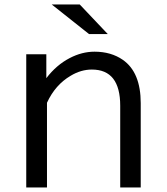

<svg xmlns="http://www.w3.org/2000/svg" viewBox="-20 -805 740 850"><path d="M333 -785.2 457 -654.3H374L209 -785.2ZM185.1 -564.9V-459Q230 -517.6 288.6 -547.9Q342.8 -576.2 398.4 -576.2Q471.7 -576.2 523.9 -540Q603 -484.9 603 -348.1V24.9H512.2V-336.9Q512.2 -497.1 386.7 -497.1Q338.4 -497.1 293 -469.7Q224.6 -429.7 188 -350.1V24.9H96.2V-564.9Z"/></svg>

Font: BIZ UDPGothic
Style: Regular
Weight: 400
Designer: TypeBank Co., Ltd.
Foundry: Morisawa Inc.
Version: Version 1.051